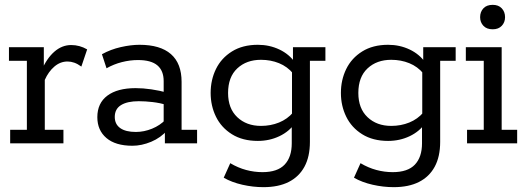

<svg xmlns="http://www.w3.org/2000/svg" viewBox="-20 -592 2182 793"><path d="M22 0V-56H91V-341H17V-397H161V-294L151 -300Q173 -351 204.5 -378.5Q236 -406 274 -406Q309 -406 340 -388L316 -317Q301 -328 287 -333Q273 -338 259 -338Q229 -338 204.5 -317Q180 -296 165 -262V-56H242V0Z M527 10Q457 10 419.5 -22Q382 -54 382 -108Q382 -166 423.5 -197Q465 -228 540 -228Q571 -228 605 -223Q639 -218 672 -209L656 -199V-257Q656 -300 630 -322Q604 -344 550 -344Q517 -344 483.5 -335.5Q450 -327 420 -310L401 -368Q437 -388 479 -397.5Q521 -407 556 -407Q642 -407 686 -368.5Q730 -330 730 -254V-56H794V0H661V-63L672 -55Q644 -23 604.5 -6.5Q565 10 527 10ZM541 -47Q575 -47 608 -60.5Q641 -74 664 -98L656 -74V-179L672 -158Q640 -167 610 -170.5Q580 -174 553 -174Q506 -174 480 -158Q454 -142 454 -109Q454 -79 476.5 -63Q499 -47 541 -47Z M1068 181Q1025 181 981 171Q937 161 904 142L931 82Q963 101 996.5 110Q1030 119 1064 119Q1126 119 1155.5 88Q1185 57 1185 0V-73L1199 -84Q1175 -49 1134 -29.5Q1093 -10 1045 -10Q982 -10 938 -37.5Q894 -65 872 -110Q850 -155 850 -208Q850 -262 872 -307Q894 -352 938 -379.5Q982 -407 1045 -407Q1093 -407 1134 -387.5Q1175 -368 1199 -333L1190 -331V-397H1324V-341H1260V-6Q1260 55 1237.5 96.5Q1215 138 1172.5 159.5Q1130 181 1068 181ZM1058 -72Q1098 -72 1132.5 -86Q1167 -100 1191 -128L1186 -99V-315L1191 -288Q1167 -317 1132.5 -331Q1098 -345 1058 -345Q998 -345 960 -309.5Q922 -274 922 -208Q922 -144 960 -108Q998 -72 1058 -72Z M1606 181Q1563 181 1519 171Q1475 161 1442 142L1469 82Q1501 101 1534.5 110Q1568 119 1602 119Q1664 119 1693.5 88Q1723 57 1723 0V-73L1737 -84Q1713 -49 1672 -29.5Q1631 -10 1583 -10Q1520 -10 1476 -37.5Q1432 -65 1410 -110Q1388 -155 1388 -208Q1388 -262 1410 -307Q1432 -352 1476 -379.5Q1520 -407 1583 -407Q1631 -407 1672 -387.5Q1713 -368 1737 -333L1728 -331V-397H1862V-341H1798V-6Q1798 55 1775.5 96.5Q1753 138 1710.5 159.5Q1668 181 1606 181ZM1596 -72Q1636 -72 1670.5 -86Q1705 -100 1729 -128L1724 -99V-315L1729 -288Q1705 -317 1670.5 -331Q1636 -345 1596 -345Q1536 -345 1498 -309.5Q1460 -274 1460 -208Q1460 -144 1498 -108Q1536 -72 1596 -72Z M1909 0V-56H1978V-341H1904V-397H2052V-56H2116V0ZM2015 -471Q1990 -471 1976.5 -485.5Q1963 -500 1963 -521Q1963 -543 1976.5 -557.5Q1990 -572 2015 -572Q2039 -572 2052.5 -557.5Q2066 -543 2066 -521Q2066 -500 2052.5 -485.5Q2039 -471 2015 -471Z"/></svg>

Font: Rokkitt SemiBold
Style: Regular
Weight: 400
Version: Version 3.103